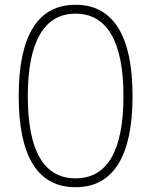

<svg xmlns="http://www.w3.org/2000/svg" viewBox="-20 -770 631 801"><path d="M295 11Q177 11 117.5 -84.5Q58 -180 58 -369Q58 -558 117.5 -654Q177 -750 295 -750Q413 -750 473 -654Q533 -558 533 -369Q533 -181 473 -85Q413 11 295 11ZM295 -26Q395 -26 445 -112.5Q495 -199 495 -369Q495 -539 444.5 -626Q394 -713 295 -713Q197 -713 146.5 -626Q96 -539 96 -369Q96 -198 146 -112Q196 -26 295 -26Z"/></svg>

Font: Encode Sans Narrow
Style: Thin
Weight: 250
Designer: Pablo Impallari, Andres Torresi
Foundry: Pablo Impallari, Andres Torresi
Version: Version 1.000; ttfautohint (v1.00) -l 8 -r 50 -G 200 -x 14 -